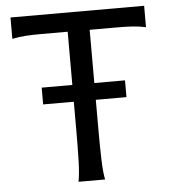

<svg xmlns="http://www.w3.org/2000/svg" viewBox="-52 -760 721 807"><g transform="rotate(-5 309.0 -356.5)"><path d="M256.3 -407.7V-632.3H141.6Q108.9 -632.3 80.1 -630.6Q51.3 -628.9 22 -622.6V-712.9H585.9V-622.6Q556.6 -628.9 528.1 -630.6Q499.5 -632.3 466.3 -632.3H349.1V-407.7H478.5V-336.9H349.1V-212.4Q349.1 -140.1 350.8 -84.7Q352.5 -29.3 358.9 0H246.6Q252.9 -29.3 254.6 -84.7Q256.3 -140.1 256.3 -212.4V-336.9H127V-407.7Z"/></g></svg>

Font: Andika Am
Style: Regular
Weight: 400
Designer: Victor Gaultney, Annie Olsen, Julie Remington, Don Collingsworth, Eric Hays, Becca Hirsbrunner
Foundry: SIL International
Version: Version 5.000